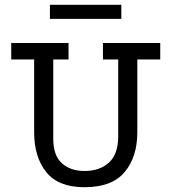

<svg xmlns="http://www.w3.org/2000/svg" viewBox="-20 -769 718 804"><path d="M555 -215Q555 -112 502 -48.5Q449 15 334 15Q224 15 173.5 -48.5Q123 -112 123 -215V-520H27V-589H267V-520H203V-188Q203 -118 239 -85.5Q275 -53 334 -53Q398 -53 436.5 -88.5Q475 -124 475 -198V-520H411V-589H651V-520H555ZM189 -749H488V-690H189Z"/></svg>

Font: Podkova
Style: Regular
Weight: 400
Designer: Ilya Yudin
Foundry: Cyreal (www.cyreal.org)
Version: Version 2.103